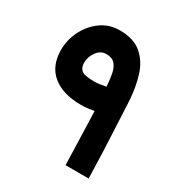

<svg xmlns="http://www.w3.org/2000/svg" viewBox="-157 -763 816 872"><g transform="rotate(30 250.5 -327.0)"><path d="M32.7 -444.3Q32.7 -495.6 56.4 -543.7Q80.1 -591.8 122.6 -622.8Q165 -653.8 220.7 -653.8Q293.9 -653.8 335.4 -618.2Q377 -582.5 395 -523.9Q413.1 -465.3 417 -396.5Q420.9 -317.4 424.1 -252.9Q427.2 -188.5 429.7 -127.9Q432.1 -67.4 433.6 0H312.5Q311.5 -35.6 310.1 -84.5Q308.6 -133.3 306.9 -184.6Q305.2 -235.8 303.7 -279.3Q291.5 -276.9 274.4 -274.4Q257.3 -272 235.8 -272Q140.1 -272 86.4 -316.2Q32.7 -360.4 32.7 -444.3ZM220.2 -529.8Q191.9 -529.8 172.4 -503.4Q152.8 -477.1 152.8 -444.3Q152.8 -419.9 168 -407Q183.1 -394 237.3 -394Q249.5 -394 266.6 -396.7Q283.7 -399.4 295.4 -401.9Q293 -438.5 287.4 -467.3Q281.7 -496.1 266.8 -512.9Q252 -529.8 220.2 -529.8Z"/></g></svg>

Font: Vazir FD-WOL
Style: Bold-FD-WOL
Weight: 700
Designer: Saber Rastikerdar
Foundry: Saber Rastikerdar
Version: Version 30.1.0